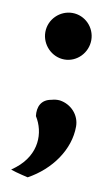

<svg xmlns="http://www.w3.org/2000/svg" viewBox="-74 -509 393 687"><g transform="rotate(10 122.5 -165.5)"><path d="M216 -71C216 -113 184 -147 143 -153C133 -154 123 -153 113 -150C76 -144 64 -116 68 -83C102 -29 103 51 30 109L14 121L33 127C49 131 62 135 77 138C159 93 216 13 216 -71ZM49 -385C49 -339 87 -300 133 -300C179 -300 216 -339 216 -385C216 -431 179 -469 133 -469C88 -469 49 -432 49 -385Z"/></g></svg>

Font: Bluebird
Style: SfBdNrw
Weight: 700
Designer: Jasper
Foundry: Cannot Into Space Fonts
Version: Version 0.98